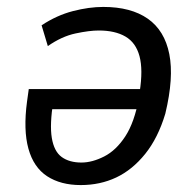

<svg xmlns="http://www.w3.org/2000/svg" viewBox="-20 -525 563 554"><path d="M213 9Q155 9 116 -16.5Q77 -42 62 -96Q47 -150 58 -232L63 -268H401L393 -210H111L134 -234Q123 -166 129.5 -127Q136 -88 158 -72Q180 -56 215 -56Q246 -56 280.5 -73.5Q315 -91 341.5 -131.5Q368 -172 381 -243L383 -260Q393 -324 382.5 -363Q372 -402 342 -419.5Q312 -437 265 -437Q238 -437 198 -428.5Q158 -420 118 -392L100 -452Q144 -481 190.5 -493Q237 -505 278 -505Q358 -505 406.5 -471Q455 -437 468.5 -369Q482 -301 457 -197Q436 -127 399 -81Q362 -35 315.5 -13Q269 9 213 9Z"/></svg>

Font: Nunito Sans 7pt Condensed
Style: Italic
Weight: 400
Width: 3
Italic angle: -9°
Designer: Vernon Adams
Foundry: Vernon Adams
Version: Version 3.101;gftools[0.9.27]